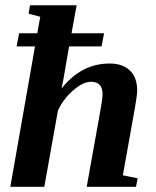

<svg xmlns="http://www.w3.org/2000/svg" viewBox="-20 -714 596 734"><path d="M253.4 -586.9H377.9L368.2 -536.6H244.1L223.1 -415L215.3 -375.5Q290.5 -471.2 399.4 -471.2Q448.7 -471.2 476.6 -444.6Q504.4 -418 504.4 -368.2Q504.4 -350.1 496.1 -303.7L449.7 -43.9L506.3 -32.2L500 0H311.5L361.3 -277.8Q372.1 -334.5 372.1 -354Q372.1 -401.4 327.6 -401.4Q296.9 -401.4 258.3 -367.2Q219.7 -333 201.2 -290L149.4 0H19.5L113.8 -536.6H43.5L53.2 -586.9H122.6L133.8 -649.9L89.4 -661.6L94.7 -693.8H272.9Z"/></svg>

Font: Liberation Serif
Style: Bold Italic
Weight: 700
Italic angle: -16.333°
Designer: Steve Matteson
Foundry: Ascender Corporation
Version: Version 2.1.5